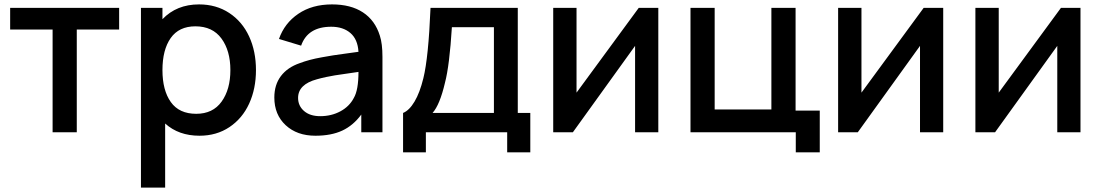

<svg xmlns="http://www.w3.org/2000/svg" viewBox="-20 -598 4978 868"><path d="M518.6 -562.5V-464.4H327.1V0H217.8V-464.4H25.9V-562.5Z M879.9 -578.1Q957.5 -578.1 1016.4 -539.3Q1075.2 -500.5 1106.2 -433.3Q1137.2 -366.2 1137.2 -281.2Q1137.2 -196.8 1106.4 -129.6Q1075.7 -62.5 1017.3 -23.4Q959 15.6 881.8 15.6Q787.6 15.6 726.6 -39.6V250H617.2V-562.5H714.4V-511.2Q778.3 -578.1 879.9 -578.1ZM867.2 -83.5Q942.4 -83.5 981.9 -138.7Q1021.5 -193.8 1021.5 -281.2Q1021.5 -368.7 981.2 -423.8Q940.9 -479 863.3 -479Q789.1 -479 751.7 -426Q714.4 -373 714.4 -281.2Q714.4 -189.9 752.2 -136.7Q790 -83.5 867.2 -83.5Z M1709 0H1613.3V-80.1Q1577.1 -30.8 1527.3 -7.6Q1477.5 15.6 1405.8 15.6Q1322.8 15.6 1271.5 -32Q1220.2 -79.6 1220.2 -157.2Q1220.2 -214.8 1250 -254.2Q1279.8 -293.5 1335 -312.5Q1356.9 -320.8 1380.6 -327.1Q1404.3 -333.5 1435.8 -339.1Q1467.3 -344.7 1485.6 -347.7Q1503.9 -350.6 1545.7 -356.2Q1587.4 -361.8 1600.6 -363.8Q1597.2 -420.4 1564.2 -448.7Q1531.2 -477.1 1477.5 -477.1Q1371.1 -477.1 1341.3 -391.6L1241.2 -421.9Q1266.1 -493.2 1328.6 -535.6Q1391.1 -578.1 1481 -578.1Q1565.9 -578.1 1620.8 -542Q1675.8 -505.9 1697.3 -436.5Q1709 -400.9 1709 -340.8ZM1579.6 -155.3Q1600.6 -190.9 1600.6 -272.9Q1582 -270 1545.7 -264.9Q1509.3 -259.8 1493.9 -257.3Q1478.5 -254.9 1455.3 -250Q1432.1 -245.1 1413.1 -239.7Q1327.6 -216.8 1327.6 -155.3Q1327.6 -119.6 1354.5 -96.2Q1381.3 -72.8 1427.7 -72.8Q1478 -72.8 1518.8 -94.7Q1559.6 -116.7 1579.6 -155.3Z M2320.8 -562.5V-87.4H2377.4V90.8H2272.9V0H1905.3V90.8H1802.2V-87.4Q1830.1 -98.6 1854 -138.7Q1877.9 -178.7 1894 -244.6Q1917 -337.4 1926.3 -562.5ZM2212.9 -87.4V-475.1H2022.9Q2012.2 -302.2 1991.7 -224.1Q1968.3 -124 1935.5 -87.4Z M2956.1 -562.5V0H2851.1V-390.6L2569.8 0H2481V-562.5H2586.4V-179.2L2867.7 -562.5Z M3576.7 -98.1H3686V90.8H3577.6V0H3101.6V-562.5H3210.9V-103H3467.3V-562.5H3576.7Z M4244.1 -562.5V0H4139.2V-390.6L3857.9 0H3769V-562.5H3874.5V-179.2L4155.8 -562.5Z M4864.7 -562.5V0H4759.8V-390.6L4478.5 0H4389.6V-562.5H4495.1V-179.2L4776.4 -562.5Z"/></svg>

Font: Manrope3 Semibold
Style: Regular
Weight: 600
Width: 4
Designer: Mikhail Sharanda
Foundry: Mikhail Sharanda
Version: Version 3.000;PS 003.000;hotconv 1.0.88;makeotf.lib2.5.64775